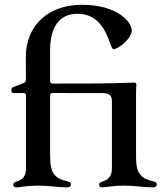

<svg xmlns="http://www.w3.org/2000/svg" viewBox="-20 -783 687 810"><path d="M410.9 7.5C424.4 7.5 457.7 0 502.1 0C549 0 588.1 7.5 624.3 7.5C631.7 7.5 641.3 5.7 641.3 -5C641.3 -12.4 636.7 -15.6 624.6 -18.5C574.9 -29.8 554 -51.5 554 -117.9V-387.8C553.6 -408.4 555.4 -422.6 555.4 -424.4C555.4 -431.5 552.2 -434.7 547.2 -434.7C519.9 -434.7 477.3 -429.3 202.8 -430.4C194.6 -430.8 191.8 -433.6 191.4 -441.8V-571C191.4 -665.8 228 -724.8 306.8 -724.8C433.6 -724.8 440.7 -575.3 458.5 -575.6C481.5 -576 535.9 -622.2 535.9 -654.5C535.9 -688.2 478.3 -762.8 324.9 -762.8C192.8 -762.8 87.7 -684.7 88.8 -536.9L89.5 -447.4C89.1 -439.3 86.3 -435.4 78.8 -432.2L36.9 -415.8C29.5 -412.6 27.3 -408.7 28.4 -400.9L29.1 -397C29.8 -392.8 32.7 -390.3 38 -390.3L78.1 -390.6C86.3 -390.3 89.1 -387.8 89.5 -379.6V-65C87.7 -43.7 79.5 -25.9 50.8 -17.4C39.8 -13.8 35.9 -9.9 35.9 -3.9C35.9 3.6 41.2 7.5 48.7 7.5C62.1 7.5 95.5 0 139.9 0C186.8 0 225.9 7.5 262.1 7.5C269.5 7.5 279.1 5.7 279.1 -5C279.1 -12.4 274.5 -15.6 262.4 -18.5C212.7 -29.8 191.8 -51.5 191.8 -117.9H191.4V-379.6C191.8 -387.4 194.6 -390.3 202.8 -390.6L411.2 -390.3C444.2 -390.3 452.1 -379.3 452.1 -353.7V-74.6C452.1 -49.4 446 -27.3 413 -17.4C402 -13.8 398.1 -9.9 398.1 -3.9C398.1 3.6 403.4 7.5 410.9 7.5Z"/></svg>

Font: Margiela Serif Medium
Style: Regular
Weight: 500
Designer: Andreas Faust, Stefan Endress
Version: Version 1.002;FEAKit 1.0